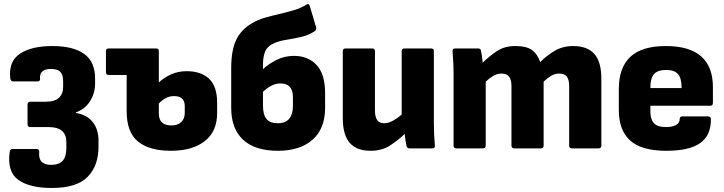

<svg xmlns="http://www.w3.org/2000/svg" viewBox="-20 -738 3603 955"><path d="M237 197Q128 197 71.5 157Q15 117 28 18Q30 3 42 3H161Q177 3 175 19Q169 82 234 82Q273 82 291.5 62Q310 42 310 -3V-33Q310 -67 289 -86.5Q268 -106 219 -106H131Q117 -106 117 -120V-218Q117 -232 131 -232H206Q252 -232 273 -251.5Q294 -271 294 -306V-333Q294 -366 280 -380.5Q266 -395 232 -395Q176 -395 179 -347Q181 -333 166 -333H46Q33 -333 31 -349Q22 -433 79.5 -471Q137 -509 240 -509Q344 -509 398.5 -470Q453 -431 453 -347V-323Q453 -275 428.5 -235.5Q404 -196 358 -179V-176Q413 -167 441.5 -130.5Q470 -94 470 -39V-8Q470 86 416 141.5Q362 197 237 197Z M830 12Q724 12 667 -33.5Q610 -79 610 -185V-365H521Q507 -365 507 -379V-484Q507 -497 521 -497H756Q770 -497 770 -484V-328Q796 -352 831 -368Q866 -384 909 -384Q979 -384 1019.5 -346.5Q1060 -309 1060 -227V-176Q1060 -84 998.5 -36Q937 12 830 12ZM770 -175Q770 -143 786 -128.5Q802 -114 834 -114Q864 -114 881.5 -131Q899 -148 899 -176V-210Q899 -260 846 -260Q823 -260 804.5 -250Q786 -240 770 -223Z M1362 12Q1248 12 1189 -43Q1130 -98 1130 -201V-400Q1130 -488 1155 -540Q1180 -592 1236 -624Q1263 -640 1298 -650Q1333 -660 1370 -668.5Q1407 -677 1442 -687.5Q1477 -698 1504 -715Q1517 -723 1521 -708L1552 -603Q1555 -590 1547 -584Q1518 -564 1480.5 -555Q1443 -546 1407 -540.5Q1371 -535 1345 -524Q1309 -508 1298.5 -481Q1288 -454 1288 -417V-394Q1313 -418 1353.5 -439Q1394 -460 1442 -460Q1513 -460 1555 -414.5Q1597 -369 1597 -275V-201Q1597 -98 1534.5 -43Q1472 12 1362 12ZM1288 -215Q1288 -166 1306 -145.5Q1324 -125 1361 -125Q1400 -125 1418.5 -147.5Q1437 -170 1437 -211V-255Q1437 -323 1375 -323Q1351 -323 1328.5 -311Q1306 -299 1288 -281Z M1823 12Q1754 12 1719.5 -27.5Q1685 -67 1685 -151V-484Q1685 -497 1699 -497H1831Q1845 -497 1845 -484V-188Q1845 -125 1890 -125Q1912 -125 1934.5 -137.5Q1957 -150 1978 -168V-484Q1978 -497 1992 -497H2124Q2138 -497 2138 -484V-129Q2138 -67 2143 -15Q2145 0 2130 0H2017Q2004 0 2002 -12Q1996 -38 1993 -72Q1960 -40 1919.5 -14Q1879 12 1823 12Z M2250 0Q2236 0 2236 -14V-368Q2236 -400 2234.5 -428.5Q2233 -457 2231 -482Q2229 -497 2244 -497H2358Q2370 -497 2372 -487Q2378 -461 2381 -426Q2413 -458 2451 -483.5Q2489 -509 2544 -509Q2598 -509 2625.5 -489.5Q2653 -470 2667 -429Q2698 -461 2738.5 -485Q2779 -509 2831 -509Q2901 -509 2936 -470Q2971 -431 2971 -347V-14Q2971 0 2957 0H2825Q2811 0 2811 -14V-309Q2811 -341 2800 -356.5Q2789 -372 2762 -372Q2740 -372 2721.5 -361Q2703 -350 2684 -332V-14Q2684 0 2670 0H2538Q2524 0 2524 -14V-309Q2524 -341 2512.5 -356.5Q2501 -372 2474 -372Q2453 -372 2434 -361Q2415 -350 2396 -332V-14Q2396 0 2382 0Z M3295 12Q3171 12 3114.5 -39Q3058 -90 3058 -190V-296Q3058 -401 3115 -455Q3172 -509 3292 -509Q3526 -509 3526 -304V-226Q3526 -212 3512 -212H3215V-183Q3215 -145 3232.5 -125.5Q3250 -106 3292 -106Q3323 -106 3342 -116Q3361 -126 3361 -147Q3361 -159 3375 -159H3502Q3515 -159 3516 -146Q3517 -65 3463 -26.5Q3409 12 3295 12ZM3215 -300H3370V-304Q3370 -350 3352 -370Q3334 -390 3294 -390Q3251 -390 3233 -369.5Q3215 -349 3215 -304Z"/></svg>

Font: Sofia Sans Black
Style: Regular
Weight: 900
Designer: Botio Nikoltchev, Ani Petrova
Foundry: lettersoup
Version: Version 4.100; ttfautohint (v1.8.3)